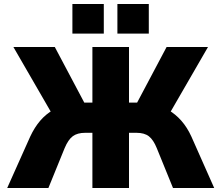

<svg xmlns="http://www.w3.org/2000/svg" viewBox="-20 -940 1107 960"><path d="M16 0 131 -257Q153 -304 181.5 -337Q210 -370 246.5 -390.5Q283 -411 326 -419L240 -371L47 -705H254L412 -407L389 -427H442V-705H625V-427H679L655 -407L813 -705H1020L827 -371L742 -419Q786 -411 822 -390Q858 -369 887 -336Q916 -303 937 -257L1051 0H845L764 -199Q747 -241 724.5 -258.5Q702 -276 662 -276H625V0H442V-276H406Q367 -276 344 -259Q321 -242 303 -199L222 0ZM567 -772V-920H724V-772ZM342 -772V-920H499V-772Z"/></svg>

Font: Nunito Sans 7pt SemiCondensed Black
Style: Regular
Weight: 900
Width: 4
Designer: Vernon Adams
Foundry: Vernon Adams
Version: Version 3.101;gftools[0.9.27]